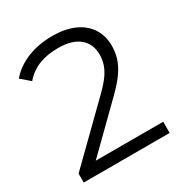

<svg xmlns="http://www.w3.org/2000/svg" viewBox="-166 -828 900 950"><g transform="rotate(-30 284.0 -353.0)"><path d="M39 0V-51L330 -336Q370 -375 390 -404.5Q410 -434 417 -460Q424 -486 424 -509Q424 -570 382.5 -605Q341 -640 260 -640Q198 -640 150.5 -621Q103 -602 69 -562L18 -606Q59 -654 123 -680Q187 -706 266 -706Q337 -706 389 -683.5Q441 -661 469.5 -618Q498 -575 498 -517Q498 -483 488.5 -450Q479 -417 454.5 -380.5Q430 -344 383 -298L116 -36L96 -64H530V0Z"/></g></svg>

Font: Montserrat Thin
Style: Regular
Weight: 400
Version: Version 9.000